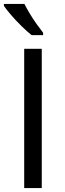

<svg xmlns="http://www.w3.org/2000/svg" viewBox="-27 -964 332 984"><path d="M97 0V-714H187V0ZM98 -944Q109 -922 125.5 -894.5Q142 -867 160.5 -841Q179 -815 194 -796V-784H135Q112 -802 83 -830.5Q54 -859 29.5 -887.5Q5 -916 -7 -934V-944Z"/></svg>

Font: Noto IKEA Latin
Style: Regular
Weight: 400
Designer: Monotype Design Team
Foundry: Monotype Imaging Inc.
Version: Version 1.0